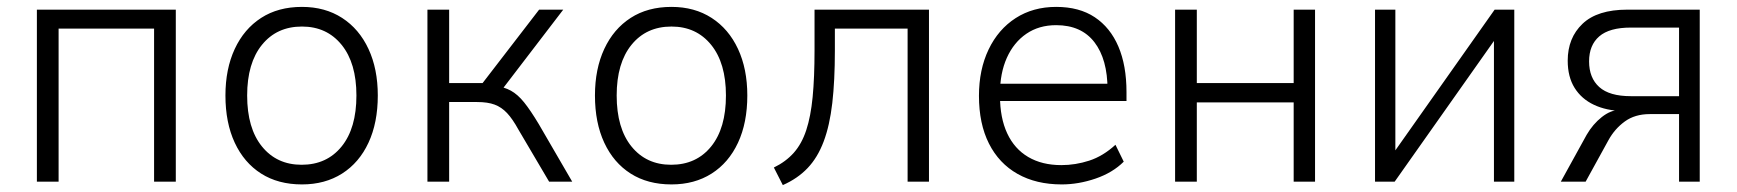

<svg xmlns="http://www.w3.org/2000/svg" viewBox="-20 -527 5038 557"><path d="M87 0V-499H490V0H427V-444H150V0Z M856 8Q787 8 737.5 -23.5Q688 -55 661 -113Q634 -171 634 -250Q634 -327 661 -385Q688 -443 737.5 -475Q787 -507 856 -507Q923 -507 972.5 -475Q1022 -443 1049 -385Q1076 -327 1076 -250Q1076 -171 1049 -113Q1022 -55 972.5 -23.5Q923 8 856 8ZM855 -49Q928 -49 971 -102Q1014 -155 1014 -250Q1014 -344 971 -397Q928 -450 856 -450Q783 -450 740 -397Q697 -344 697 -250Q697 -155 740 -102Q783 -49 855 -49Z M1220 0V-499H1283V-286H1380L1544 -499H1614L1431 -260L1413 -279Q1442 -275 1462 -264Q1482 -253 1500.5 -230Q1519 -207 1543 -167L1640 0H1573L1484 -151Q1467 -182 1451 -199Q1435 -216 1415 -223.5Q1395 -231 1364 -231H1283V0Z M1928 8Q1859 8 1809.5 -23.5Q1760 -55 1733 -113Q1706 -171 1706 -250Q1706 -327 1733 -385Q1760 -443 1809.5 -475Q1859 -507 1928 -507Q1995 -507 2044.5 -475Q2094 -443 2121 -385Q2148 -327 2148 -250Q2148 -171 2121 -113Q2094 -55 2044.5 -23.5Q1995 8 1928 8ZM1927 -49Q2000 -49 2043 -102Q2086 -155 2086 -250Q2086 -344 2043 -397Q2000 -450 1928 -450Q1855 -450 1812 -397Q1769 -344 1769 -250Q1769 -155 1812 -102Q1855 -49 1927 -49Z M2251 10 2225 -41Q2260 -58 2283 -84Q2306 -110 2319 -149.5Q2332 -189 2337.5 -245.5Q2343 -302 2343 -381V-499H2675V0H2613V-444H2402V-380Q2402 -293 2394.5 -228Q2387 -163 2369.5 -116.5Q2352 -70 2323 -39.5Q2294 -9 2251 10Z M3060 8Q2986 8 2932 -22.5Q2878 -53 2849 -110.5Q2820 -168 2820 -249Q2820 -325 2848 -383.5Q2876 -442 2926.5 -474.5Q2977 -507 3044 -507Q3111 -507 3156 -477Q3201 -447 3224.5 -392Q3248 -337 3248 -260V-234H2865V-284H3211L3193 -267Q3193 -355 3155 -404.5Q3117 -454 3044 -454Q2994 -454 2957.5 -429Q2921 -404 2901 -359.5Q2881 -315 2881 -256V-249Q2881 -185 2902 -140Q2923 -95 2963 -71.5Q3003 -48 3059 -48Q3100 -48 3140 -61Q3180 -74 3216 -107L3240 -58Q3208 -26 3158.5 -9Q3109 8 3060 8Z M3389 0V-499H3452V-286H3733V-499H3795V0H3733V-230H3452V0Z M3969 0V-499H4028V-71H4014L4316 -499H4373V0H4314V-428H4328L4026 0Z M4508 0 4583 -136Q4601 -167 4627 -187.5Q4653 -208 4679 -208H4687V-205Q4640 -206 4604 -223Q4568 -240 4548 -272Q4528 -304 4528 -351Q4528 -417 4571 -458Q4614 -499 4701 -499H4911V0H4851V-196H4766Q4723 -196 4693.5 -174.5Q4664 -153 4646 -120L4580 0ZM4711 -248H4851V-447H4711Q4649 -447 4619.5 -421.5Q4590 -396 4590 -349Q4590 -301 4619.5 -274.5Q4649 -248 4711 -248Z"/></svg>

Font: Nunitoga
Style: Light
Weight: 300
Designer: Vernon Adams
Foundry: Vernon Adams
Version: Version 1.0